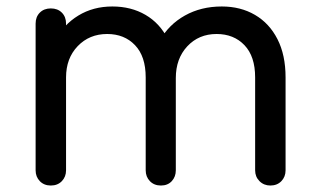

<svg xmlns="http://www.w3.org/2000/svg" viewBox="-20 -572 981 593"><path d="M815 1Q795 1 781.5 -12.5Q768 -26 768 -46V-333Q768 -398 735 -432.5Q702 -467 649 -467Q594 -467 558.5 -429Q523 -391 523 -331H445Q445 -396 473 -446Q501 -496 551 -524Q601 -552 665 -552Q723 -552 767.5 -526Q812 -500 837 -451Q862 -402 862 -333V-46Q862 -26 849 -12.5Q836 1 815 1ZM137 1Q116 1 103 -12.5Q90 -26 90 -46V-499Q90 -520 103 -533Q116 -546 137 -546Q158 -546 171 -533Q184 -520 184 -499V-46Q184 -26 171 -12.5Q158 1 137 1ZM477 1Q456 1 443 -12.5Q430 -26 430 -46V-333Q430 -398 397 -432.5Q364 -467 311 -467Q256 -467 220 -429.5Q184 -392 184 -333H123Q124 -397 150 -446.5Q176 -496 222 -524Q268 -552 327 -552Q385 -552 429.5 -526Q474 -500 498.5 -451Q523 -402 523 -333V-46Q523 -26 510.5 -12.5Q498 1 477 1Z"/></svg>

Font: Comfortaa SemiBold
Style: Regular
Weight: 600
Designer: Johan Aakerlund
Foundry: Johan Aakerlund
Version: Version 3.104; ttfautohint (v1.8.1.43-b0c9)